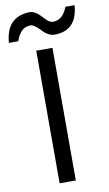

<svg xmlns="http://www.w3.org/2000/svg" viewBox="-118 -995 596 1051"><g transform="rotate(-10 180.0 -469.5)"><path d="M215 -731H125V6H215ZM117 -873Q138 -873 172 -836Q205 -800 241 -800Q364 -801 375 -940H324Q298 -871 243 -871Q220 -871 189 -909Q156 -945 125 -945Q-4 -942 -15 -799H37Q62 -873 117 -873Z"/></g></svg>

Font: Sawarabi Gothic
Style: Regular
Weight: 400
Designer: mshio (mshio@users.sourceforge.jp)
Version: Version 20141215